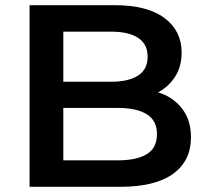

<svg xmlns="http://www.w3.org/2000/svg" viewBox="-20 -720 801 740"><path d="M94 0V-700H422Q548 -700 614 -650.5Q680 -601 680 -518Q680 -462 654 -423Q629 -385 589 -364Q602 -360 614 -355Q661 -333 688.5 -292Q716 -251 716 -190Q716 -100 647 -50Q578 0 442 0ZM224 -102H434Q507 -102 546 -126Q585 -150 585 -203Q585 -255 546 -279.5Q507 -304 434 -304H224ZM224 -405H408Q476 -405 512.5 -429Q549 -453 549 -501Q549 -550 512.5 -574Q476 -598 408 -598H224Z"/></svg>

Font: Montserrat Thin SemiBold
Style: Regular
Weight: 600
Version: Version 9.000